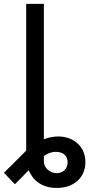

<svg xmlns="http://www.w3.org/2000/svg" viewBox="-58 -747 452 972"><path d="M74.6 15.6C52.2 38 29.1 60.7 6.7 83.5L-38 127.8L17.4 185.7L50.1 152.7C62.5 139.9 74.9 127.8 87.4 114.7C107.6 164.8 153.1 204.5 229.4 204.5C318.2 204.5 374.3 150.2 374.3 73.9C374.3 -3.9 315.7 -56.1 236.9 -56.1C213.4 -56.1 188.6 -51.5 164.1 -41.9V-727.3H74.6ZM164.1 70.7V43C181.5 30.2 201 21.7 225.1 21.7C261 21.7 284.4 41.5 284.4 74.2C284.4 105.8 262.4 129.6 229.4 129.6C194.2 129.6 164.1 103 164.1 70.7Z"/></svg>

Font: Margiela Sans Text
Style: Regular
Weight: 400
Designer: Stefan Endress, Andreas Faust
Version: Version 1.100;FEAKit 1.0